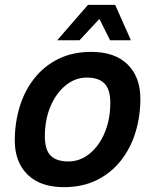

<svg xmlns="http://www.w3.org/2000/svg" viewBox="-20 -760 640 792"><path d="M244 12Q146 12 93.5 -40Q41 -92 41 -180Q41 -253 61 -319Q81 -385 121 -436Q161 -487 220 -516.5Q279 -546 356 -546Q454 -546 506.5 -494Q559 -442 559 -353Q559 -280 539 -214.5Q519 -149 479 -98Q439 -47 380 -17.5Q321 12 244 12ZM262 -94Q310 -94 349.5 -126Q389 -158 412 -213Q435 -268 435 -336Q435 -391 411 -415.5Q387 -440 338 -440Q290 -440 250.5 -407.5Q211 -375 188 -320.5Q165 -266 165 -198Q165 -142 189 -118Q213 -94 262 -94ZM216 -594 343 -740H455L520 -594H434L390 -682L308 -594Z"/></svg>

Font: Geist Mono SemiBold
Style: Italic
Weight: 600
Italic angle: -12°
Monospace: yes
Designer: Basement.studio, Andrés Briganti, Mateo Zaragoza
Foundry: Basement.studio, Vercel, Andrés Briganti, Guido Ferreyra, Mateo Zaragoza
Version: Version 1.500; ttfautohint (v1.8.4.7-5d5b)